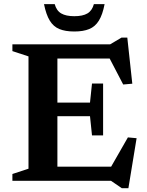

<svg xmlns="http://www.w3.org/2000/svg" viewBox="-20 -904 736 960"><path d="M495.5 -486.5V-357V-227H440L430 -323H191V-391H430L440 -486.5ZM641.5 -485.5 596 -481.5 511 -644.5 553.5 -611.5H191V-682.5H531L587.5 -716H616.5ZM517 -38 619.5 -217 663 -213 622 37H589L535 0H191V-70.5H552ZM42 0V-34L122.5 -60.5V-622L42 -648.5V-682.5H267V0ZM351.5 -823Q393.5 -823 417 -836.8Q440.5 -850.5 449.5 -883.5H503Q493 -831 474.5 -801Q456 -771 426.2 -758.8Q396.5 -746.5 351.5 -746.5Q306.5 -746.5 276.8 -758.8Q247 -771 228.8 -801Q210.5 -831 200 -883.5H253.5Q262.5 -850.5 286.2 -836.8Q310 -823 351.5 -823Z"/></svg>

Font: Newsreader SemiBold
Style: Regular
Weight: 600
Designer: Hugues Gentile
Foundry: Production Type
Version: Version 1.003